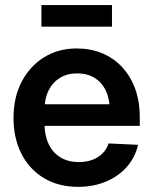

<svg xmlns="http://www.w3.org/2000/svg" viewBox="-20 -724 602 756"><path d="M288.1 11.7Q210 11.7 152.6 -22.9Q95.2 -57.6 64.2 -118.9Q33.2 -180.2 33.2 -259.8Q33.2 -339.8 64.9 -401.4Q96.7 -462.9 152.8 -498Q209 -533.2 282.2 -533.2Q336.9 -533.2 382.1 -514.4Q427.2 -495.6 460.4 -460.2Q493.7 -424.8 512 -375Q530.3 -325.2 530.3 -263.2V-228.5H85V-313.5H467.8L412.1 -290Q412.1 -334.5 396.7 -366.9Q381.3 -399.4 352.5 -417.2Q323.7 -435.1 283.7 -435.1Q244.1 -435.1 215.3 -417Q186.5 -398.9 170.9 -366.9Q155.3 -335 155.3 -292V-237.3Q155.3 -191.4 171.4 -157.2Q187.5 -123 217.8 -104.5Q248 -85.9 290.5 -85.9Q320.8 -85.9 344.5 -95Q368.2 -104 384.3 -120.6Q400.4 -137.2 407.7 -159.2L523.4 -153.8Q512.7 -105 480 -67.6Q447.3 -30.3 397.9 -9.3Q348.6 11.7 288.1 11.7ZM420.9 -704.1V-619.1H143.1V-704.1Z"/></svg>

Font: Inter 28pt SemiBold
Style: Regular
Weight: 600
Designer: Rasmus Andersson
Foundry: rsms
Version: Version 4.001;git-66647c0bb